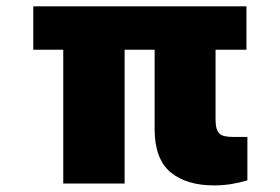

<svg xmlns="http://www.w3.org/2000/svg" viewBox="-20 -565 862 591"><path d="M738.6 -545.5V-411.9H643.5V-194.6Q643.8 -179 646.8 -169Q649.9 -159.1 656.2 -153.4Q662.6 -147.7 673.1 -145.6Q683.6 -143.5 698.9 -143.5H741.5V-9.9Q717 -2.5 691.6 1.6Q666.2 5.7 639.2 5.7Q553.6 5.7 505 -34.8Q456.7 -75.3 456 -164.8V-411.9H363.6V0H174.7V-411.9H82.4V-545.5Z"/></svg>

Font: Inter P Black
Style: Regular
Weight: 900
Designer: Rasmus Andersson
Foundry: rsms
Version: Version 3.018;git-588b23468